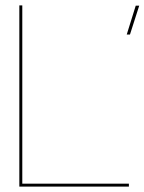

<svg xmlns="http://www.w3.org/2000/svg" viewBox="-20 -695 538 715"><path d="M452 -566.5H464L498.5 -674H485.5ZM52 0H460V-11H63V-675H52Z"/></svg>

Font: Anybody SemiExpanded Thin
Style: Regular
Weight: 250
Width: 6
Version: Version 1.113;gftools[0.9.25]